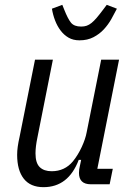

<svg xmlns="http://www.w3.org/2000/svg" viewBox="-20 -763 550 795"><path d="M199 -516 135 -194Q127 -156 127 -128Q127 -88 144.5 -71Q162 -54 194 -54Q248 -54 282 -95Q303 -121 318.5 -154.5Q334 -188 339 -216L399 -516H473L383 -64H447L434 0H356Q307 0 307 -47Q307 -55 308 -62Q309 -69 311 -77L316 -101H306Q263 12 160 12Q106 12 78.5 -23Q51 -58 51 -122Q51 -138 53.5 -156Q56 -174 61 -196L125 -516ZM309 -596Q283 -596 264 -607Q245 -618 231 -636.5Q217 -655 208 -678.5Q199 -702 195 -727L238 -743L246 -723Q261 -685 274 -669Q287 -653 316 -653Q329 -653 339 -656.5Q349 -660 359 -668Q369 -676 380.5 -689.5Q392 -703 407 -723L422 -743L464 -727Q454 -707 441 -684Q428 -661 410 -641.5Q392 -622 367 -609Q342 -596 309 -596Z"/></svg>

Font: IBM Plex Sans Condensed
Style: Italic
Weight: 400
Width: 3
Italic angle: -11°
Designer: Mike Abbink, Paul van der Laan, Pieter van Rosmalen
Foundry: Bold Monday
Version: Version 1.3